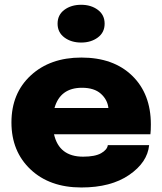

<svg xmlns="http://www.w3.org/2000/svg" viewBox="-20 -787 692 819"><path d="M326.2 -605.5Q283.7 -605.5 254.6 -627.2Q225.6 -648.9 225.6 -686Q225.6 -723.6 254.6 -745.1Q283.7 -766.6 326.2 -766.6Q368.2 -766.6 397.2 -745.1Q426.3 -723.6 426.3 -686Q426.3 -648.4 397.2 -627Q368.2 -605.5 326.2 -605.5ZM616.2 -168Q608.9 -94.2 531 -40.8Q453.1 12.7 327.1 12.7Q191.9 12.7 110.4 -64.2Q28.8 -141.1 28.8 -264.6Q28.8 -389.2 111.3 -465.3Q193.8 -541.5 327.1 -541.5Q463.9 -541.5 543.7 -464.1Q623.5 -386.7 623.5 -256.3Q623.5 -230 621.6 -214.4H210.4Q231.9 -118.7 334.5 -118.7Q385.3 -118.7 411.4 -133.5Q437.5 -148.4 439.9 -168ZM329.6 -412.6Q236.8 -412.6 212.4 -326.2H442.4Q438.5 -361.8 410.2 -387.2Q381.8 -412.6 329.6 -412.6Z"/></svg>

Font: Epilogue ExtraBold
Style: Regular
Weight: 800
Designer: Tyler Finck
Foundry: Etcetera Type Co
Version: Version 2.112